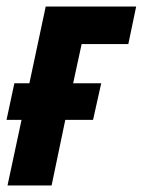

<svg xmlns="http://www.w3.org/2000/svg" viewBox="-32 -568 437 588"><path d="M34 -201H-12L12 -313H58L108 -548H385L361 -433H218L192 -313H278L253 -201H168L126 0H-9Z"/></svg>

Font: Noto Sans Display Ex Bold Cond
Style: Italic
Weight: 800
Width: 3
Italic angle: -12°
Designer: Monotype Design team
Foundry: Monotype Imaging Inc.
Version: Version 1.000